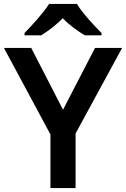

<svg xmlns="http://www.w3.org/2000/svg" viewBox="-20 -958 642 978"><path d="M372 -938H230C202 -893 142 -828 105 -790V-778H190C225 -800 264 -829 300 -865C334 -829 377 -799 412 -778H497V-790C460 -827 398 -893 372 -938ZM301 -399 139 -714H0L237 -273V0H365V-278L602 -714H464Z"/></svg>

Font: Noto Sans Gurmukhi SemiBold
Style: Regular
Weight: 600
Designer: Jelle Bosma - Monotype Design Team
Foundry: Monotype Imaging Inc.
Version: Version 2.004